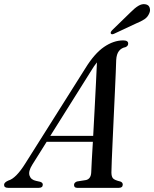

<svg xmlns="http://www.w3.org/2000/svg" viewBox="-64 -902 741 922"><path d="M91 -111Q71 -79 77.8 -58.8Q84.5 -38.5 109 -33.5L129 -29Q141.5 -25 141.5 -15.5Q141.5 0 122.5 0H-25.5Q-44.5 0 -44.5 -14.5Q-44.5 -26 -24 -35Q12.5 -45 57.5 -117L345.5 -573.5Q389.5 -645 435.5 -676.5Q481.5 -708 527.5 -708Q552 -708 551.5 -692.5Q551.5 -681 538.5 -675.5Q519 -672 507.2 -657Q495.5 -642 494 -613.5Q493.5 -594 491.8 -552.2Q490 -510.5 487.5 -455.5Q485 -400.5 482.2 -341.5Q479.5 -282.5 477 -228Q474.5 -173.5 472.8 -132.5Q471 -91.5 471 -74Q471 -55 478.2 -46Q485.5 -37 515 -30Q525.5 -25.5 525.5 -15.5Q525 0 507 0H306.5Q291.5 0 291.5 -14Q291.5 -25 305.5 -30.5L349.5 -37.5Q372.5 -43.5 374 -73.5Q374.5 -92.5 376.8 -131.8Q379 -171 382 -221H160ZM369 -554.5 177.5 -249.5H383.5Q387 -312 390.5 -379.8Q394 -447.5 397 -506.8Q400 -566 401.5 -602.5Q395 -594.5 387 -583Q379 -571.5 369 -554.5ZM562.5 -842.5Q583 -863.5 600.5 -874Q618 -884.5 634 -881.5Q650 -879 654.5 -865.5Q659 -852 653 -838.5Q645.5 -820 629.5 -809.5Q613.5 -799 591 -790L483 -739.5Q471.5 -734.5 468 -741.5Q465.5 -747.5 475 -757.5Z"/></svg>

Font: Fraunces 144pt Soft
Style: Italic
Weight: 400
Italic angle: -16°
Version: Version 1.000;[b76b70a41]